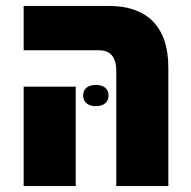

<svg xmlns="http://www.w3.org/2000/svg" viewBox="-20 -629 644 649"><path d="M373 0H549V-401C549 -541 475 -609 348 -609H60V-459H315C353 -459 373 -436 373 -390ZM261 -306C261 -282 280 -270 304 -270C328 -270 347 -282 347 -306C347 -331 328 -342 304 -342C280 -342 261 -331 261 -306ZM60 0H236V-336H60Z"/></svg>

Font: Noto Sans Hebrew Condensed Black
Style: Regular
Weight: 900
Width: 3
Designer: Monotype Design Team
Foundry: Monotype Imaging Inc.
Version: Version 2.004